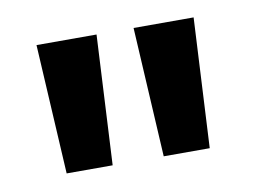

<svg xmlns="http://www.w3.org/2000/svg" viewBox="-40 -808 446 337"><g transform="rotate(-10 182.5 -639.5)"><path d="M228 -524 215 -755H322L310 -524ZM55 -524 42 -755H149L137 -524Z"/></g></svg>

Font: DM Sans 10pt SemiBold
Style: Regular
Weight: 600
Version: Version 4.004;gftools[0.9.30]